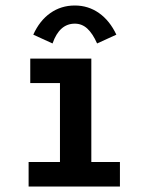

<svg xmlns="http://www.w3.org/2000/svg" viewBox="-20 -678 540 698"><path d="M84 0V-89H198V-376H90V-465H312V-89H416V0ZM171 -520 101 -552Q124 -603 163 -630.5Q202 -658 252 -658Q301 -658 340 -630.5Q379 -603 403 -552L333 -520Q317 -556 297.5 -574Q278 -592 252 -592Q196 -592 171 -520Z"/></svg>

Font: Inconsolata
Style: Bold
Weight: 700
Monospace: yes
Designer: Raph Levien, Cyreal, Brenton Simpson
Foundry: Raph Levien, Cyreal, Google
Version: Version 3.100; ttfautohint (v1.8.4.7-5d5b)